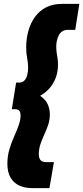

<svg xmlns="http://www.w3.org/2000/svg" viewBox="-20 -760 429 990"><path d="M18 84Q18 46 28 11.5Q38 -23 52 -54Q66 -85 76 -113Q86 -141 86 -165Q86 -181 79.5 -189Q73 -197 56 -197H41L63 -334H78Q96 -334 106 -345Q116 -356 120.5 -373.5Q125 -391 125 -411Q125 -436 120 -460Q115 -484 115 -516Q115 -561 126.5 -601.5Q138 -642 160.5 -673Q183 -704 217.5 -722Q252 -740 300 -740H389L368 -606H330Q313 -606 301.5 -598.5Q290 -591 283.5 -578.5Q277 -566 273.5 -551Q270 -536 270 -521Q270 -502 272.5 -486.5Q275 -471 277 -457Q279 -443 279 -426Q279 -392 268.5 -362Q258 -332 238 -308Q218 -284 187 -266Q216 -246 226.5 -221.5Q237 -197 237 -170Q237 -142 228.5 -116.5Q220 -91 208.5 -66.5Q197 -42 188.5 -16.5Q180 9 180 36Q180 48 184 57.5Q188 67 196.5 71.5Q205 76 218 76H258L235 210H146Q109 210 80 197Q51 184 34.5 156Q18 128 18 84Z"/></svg>

Font: Georama ExtraCondensed Thin ExtraBold
Style: Italic
Weight: 800
Italic angle: -9°
Version: Version 1.001